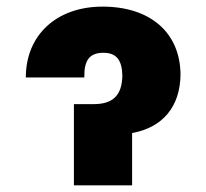

<svg xmlns="http://www.w3.org/2000/svg" viewBox="-20 -557 620 577"><path d="M57.6 -324.2H233.4C232.4 -376 249 -398.4 291 -398.4C330.1 -398.4 346.7 -376 347.7 -330.1C346.7 -270.5 319.3 -244.1 261.7 -244.1H202.1V0H377V-157.2C469.2 -173.8 521.5 -236.8 522.5 -333C521.5 -459 431.6 -537.1 288.1 -537.1C150.4 -537.1 57.6 -452.1 57.6 -324.2Z"/></svg>

Font: Pretendard Black
Style: Regular
Weight: 900
Designer: Base glyphs from Inter by Rasmus Andersson; Hangeul glyphs from Noto Sans CJK(Source Han Sans) by Jang Soo-young and Kan
Foundry: Kil Hyung-jin
Version: Version 1.309;Glyphs 3.2 (3225)